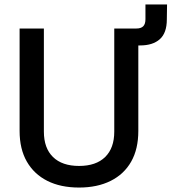

<svg xmlns="http://www.w3.org/2000/svg" viewBox="-20 -828 770 862"><path d="M335 14Q252 14 192.5 -16Q133 -46 100.5 -102.5Q68 -159 68 -240V-700H177V-237Q177 -163 218 -123Q259 -83 335 -83Q411 -83 452 -123Q493 -163 493 -237V-700H601V-240Q601 -159 569 -102.5Q537 -46 477 -16Q417 14 335 14ZM581 -624V-700H592Q613 -700 623 -710Q633 -720 633 -742V-808H730L729 -741Q729 -680 697.5 -652Q666 -624 609 -624Z"/></svg>

Font: Space Grotesk Light Medium
Style: Regular
Weight: 500
Version: Version 2.000